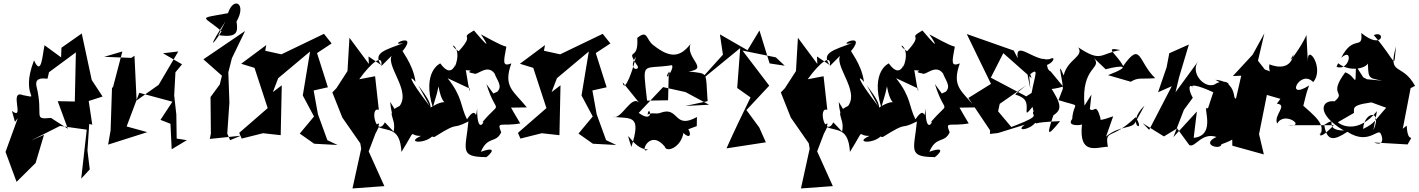

<svg xmlns="http://www.w3.org/2000/svg" viewBox="-20 -787 7965 1078"><path d="M64 -103 80 -124 11 66 73 234 180 128 227 -30 154 2 317 -80 467 -59 436 216 484 164 471 58 481 -91 498 -87 478 -220 556 -245 495 -338 439 -599 325 -519 323 -465 230 -533C218 -479 213 -354 171 -448C90 -239 219 -232 108 -253C28 -285 123 -106 47 -164ZM256 -386 188 -332 406 -493 400 -217 304 -219 361 -64 266 -125C161 -114 226 -136 185 -302C171 -365 245 -341 247 -346Z M1029 0 972 -9 970 -144 958 -251 965 -381 1002 -426 895 -488 981 -498 871 -311 747 -223 735 -474 717 -462 565 -468 667 -498 613 -292 609 -300 601 -55 587 25 807 -45 691 -77 762 -266 948 -216 881 -114 937 -92 944 51Z M1272 0 1256 -37 1268 -211 1262 -381 1282 -460 1356 -613 1122 -454 1226 -362 1214 -313 1162 -242 1164 -37 1158 -7 1332 -25ZM1206 -590C1313 -573 1317 -607 1308 -666C1367 -768 1291 -809 1260 -713C1080 -680 1124 -700 1224 -611C1162 -514 1151 -523 1246 -667Z M1818 0 1765 -146 1741 -279 1821 -297 1760 -489 1842 -543 1799 -597 1560 -482 1469 -502 1475 -534 1334 -429 1409 -406 1483 -180 1323 -41 1337 -9 1457 -39 1556 -28 1562 -308 1512 -270 1542 -348 1721 -498 1680 -251 1743 -133 1663 -37 1744 20 1875 27Z M2049 -470 2051 -428 1942 -575 1931 -388 1869 -292 1846 -268 1902 -127 2003 18 2008 48 1959 271 2138 258 2050 63 2109 -92C2077 -107 2038 76 2106 -73C2160 -49 2226 -73 2234 66C2326 -81 2267 -22 2344 -24C2249 18 2379 23 2416 -32C2366 -219 2447 -150 2328 -309L2392 -192C2262 -360 2282 -366 2313 -327C2299 -435 2223 -512 2243 -503C2331 -615 2144 -524 2245 -545C2147 -507 2070 -492 2120 -422ZM2141 -100C2094 -11 2053 -191 2107 -170L2086 -359L1997 -342C2064 -436 2132 -489 2121 -416L2179 -474C2145 -408 2316 -249 2199 -169L2171 -215C2178 -122 2195 -120 2246 -202C2124 -152 2210 -139 2190 -48Z M2433 -262 2442 -302C2472 -133 2531 -271 2386 -176C2383 -25 2401 -17 2419 -18C2572 -114 2503 -51 2610 -105C2595 52 2557 94 2707 95C2698 111 2805 21 2680 65C2719 -26 2764 20 2794 -44C2768 -110 2791 -75 2901 -94C2793 -272 2810 -285 2804 -182L2938 -184C2864 -276 2803 -299 2851 -431C2798 -410 2808 -443 2823 -525C2787 -533 2711 -579 2680 -594C2680 -594 2771 -462 2641 -616C2550 -562 2656 -608 2555 -499C2471 -558 2589 -539 2532 -407C2547 -488 2532 -320 2452 -431C2451 -431 2348 -385 2410 -184ZM2750 -262 2711 -315C2771 -123 2803 -239 2684 -96C2716 -132 2658 -8 2659 -177C2647 -90 2661 -207 2602 -117C2564 -191 2579 -240 2493 -348L2617 -290C2620 -230 2596 -397 2595 -393C2666 -389 2571 -387 2642 -374C2658 -361 2716 -431 2757 -374C2769 -338 2804 -304 2772 -272Z M3383 0 3330 -146 3306 -279 3386 -297 3325 -489 3407 -543 3364 -597 3125 -482 3034 -502 3040 -534 2899 -429 2974 -406 3048 -180 2888 -41 2902 -9 3022 -39 3121 -28 3127 -308 3077 -270 3107 -348 3286 -498 3245 -251 3308 -133 3228 -37 3309 20 3440 27Z M3892 -79 3893 -130C3762 -57 3794 -192 3689 -154C3665 -143 3640 -159 3616 -143C3624 -210 3661 -85 3566 -153L3703 -298L3829 -270L3961 -199L3828 -192L3953 -219C3940 -389 3963 -371 3846 -386C3965 -400 3827 -460 3857 -540C3802 -470 3748 -454 3649 -533C3607 -562 3618 -624 3558 -574C3567 -436 3491 -525 3555 -423C3586 -389 3498 -384 3550 -469C3542 -420 3486 -252 3476 -325L3572 -206C3527 -265 3471 -112 3421 -131C3525 -120 3583 -145 3525 38C3479 -105 3528 54 3618 52C3567 89 3624 -72 3713 37C3721 71 3803 42 3817 -40C3888 25 3840 -126 3806 -47ZM3779 -318 3735 -386 3731 -224 3613 -222C3588 -453 3580 -394 3753 -421C3767 -397 3703 -319 3732 -380Z M4386 -418 4301 -431 4244 -616 4177 -505 4022 -594 4039 -480 3893 -318 4136 -517 4119 -293 4194 -240C4148 -146 4102 -51 4059 46L4280 12L4243 -71L4171 -169L4299 -306L4149 -503L4336 -465Z M4567 -470 4569 -428 4460 -575 4449 -388 4387 -292 4364 -268 4420 -127 4521 18 4526 48 4477 271 4656 258 4568 63 4627 -92C4595 -107 4556 76 4624 -73C4678 -49 4744 -73 4752 66C4844 -81 4785 -22 4862 -24C4767 18 4897 23 4934 -32C4884 -219 4965 -150 4846 -309L4910 -192C4780 -360 4800 -366 4831 -327C4817 -435 4741 -512 4761 -503C4849 -615 4662 -524 4763 -545C4665 -507 4588 -492 4638 -422ZM4659 -100C4612 -11 4571 -191 4625 -170L4604 -359L4515 -342C4582 -436 4650 -489 4639 -416L4697 -474C4663 -408 4834 -249 4717 -169L4689 -215C4696 -122 4713 -120 4764 -202C4642 -152 4728 -139 4708 -48Z M4951 -262 4960 -302C4990 -133 5049 -271 4904 -176C4901 -25 4919 -17 4937 -18C5090 -114 5021 -51 5128 -105C5113 52 5075 94 5225 95C5216 111 5323 21 5198 65C5237 -26 5282 20 5312 -44C5286 -110 5309 -75 5419 -94C5311 -272 5328 -285 5322 -182L5456 -184C5382 -276 5321 -299 5369 -431C5316 -410 5326 -443 5341 -525C5305 -533 5229 -579 5198 -594C5198 -594 5289 -462 5159 -616C5068 -562 5174 -608 5073 -499C4989 -558 5107 -539 5050 -407C5065 -488 5050 -320 4970 -431C4969 -431 4866 -385 4928 -184ZM5268 -262 5229 -315C5289 -123 5321 -239 5202 -96C5234 -132 5176 -8 5177 -177C5165 -90 5179 -207 5120 -117C5082 -191 5097 -240 5011 -348L5135 -290C5138 -230 5114 -397 5113 -393C5184 -389 5089 -387 5160 -374C5176 -361 5234 -431 5275 -374C5287 -338 5322 -304 5290 -272Z M5879 -386C5835 -405 5891 -499 5785 -434C5866 -379 5930 -485 5873 -455C5789 -438 5678 -567 5694 -460L5672 -503L5408 -596C5454 -502 5499 -407 5544 -316L5417 -237L5539 -55L5538 -35L5583 -40L5734 -87C5678 -47 5760 -57 5792 -97C5828 -88 5739 -98 5932 -107C5856 -13 5858 -31 5894 -139C5939 -171 5948 -194 5868 -313C5796 -278 5883 -280 5949 -301ZM5783 -162C5764 -137 5837 -143 5682 -83L5658 -74L5584 -162L5593 -204L5741 -307C5653 -233 5675 -272 5725 -235C5771 -200 5712 -106 5777 -187ZM5758 -366C5817 -413 5791 -370 5772 -265L5742 -246L5543 -351L5618 -498L5607 -494L5772 -348C5739 -450 5722 -497 5765 -289Z M6108 -256 6069 -194C6049 -417 6172 -400 6122 -461L6188 -398C6284 -424 6338 -417 6201 -365L6329 -328C6370 -354 6387 -342 6466 -348C6369 -441 6388 -560 6286 -416C6252 -483 6171 -527 6270 -506C6156 -486 6165 -434 6034 -521C6068 -469 5973 -455 5952 -363C5908 -472 5952 -318 5947 -287L5923 -225C6063 -180 6007 -223 6000 -119C5964 -74 6056 -84 6055 -89C6035 91 6142 37 6201 37V42C6182 -70 6216 7 6356 -129C6420 -32 6294 -86 6406 -194L6355 -101C6335 -61 6267 -85 6190 -20L6230 -134C6152 -107 6156 -113 6159 -123C6132 -216 6126 -153 6099 -174Z M6600 -353 6655 -537 6545 -488 6530 -409 6482 -269 6559 -303 6432 -58 6396 -95 6515 -21 6589 -66 6657 27C6689 47 6726 -47 6810 -18C6716 25 6835 58 6838 23C6969 -24 6969 -53 6951 -273C6870 -160 6965 -325 6804 -339C6928 -264 6877 -366 6798 -312C6740 -289 6660 -380 6708 -444L6580 -269ZM6762 -178C6723 -206 6817 -27 6682 -13L6700 -161L6568 -17L6627 -170L6677 -238C6646 -292 6658 -326 6684 -289C6651 -318 6704 -310 6792 -269Z M7149 -205C7214 -198 7128 -140 7151 -93C7191 -168 7321 -70 7211 -84H7469C7349 40 7406 -84 7392 -27C7423 -92 7368 -130 7272 -216C7302 -136 7293 -212 7330 -307C7190 -218 7280 -403 7353 -326C7419 -403 7317 -550 7323 -441L7315 -591C7292 -529 7188 -393 7243 -482C7222 -375 7112 -424 7107 -426C7092 -325 7230 -349 7075 -399L7185 -265L7043 -446L7079 -600L7013 -480L6902 -360L6949 -362L6903 -161L6898 -44L6899 31L7076 80L7049 -34L7093 -254L7169 -232Z M7856 -64 7900 -292 7925 -305C7851 -439 7770 -356 7818 -526C7802 -391 7830 -431 7693 -590C7763 -620 7745 -501 7623 -602C7633 -500 7578 -598 7510 -462C7582 -528 7557 -383 7484 -412L7493 -432C7569 -370 7691 -413 7659 -457C7664 -346 7655 -350 7742 -334L7655 -342L7634 -353L7593 -417C7590 -279 7596 -360 7533 -381C7433 -247 7541 -275 7473 -218C7400 -228 7365 -149 7525 -54C7399 -56 7504 -142 7415 -86C7430 10 7470 2 7545 -47C7675 38 7727 -92 7736 -22C7723 -65 7775 46 7694 13L7883 24C7928 -55 7884 37 7878 -82ZM7582 -153C7583 -182 7562 -201 7725 -217L7664 -218L7763 -182C7698 -111 7702 -96 7633 -63C7641 -166 7744 -172 7691 -56L7711 -163C7604 -31 7505 -85 7492 -101Z"/></svg>

Font: Asimov Silicon
Style: Regular
Weight: 400
Designer: Google
Version: Version 2.000980; 2014